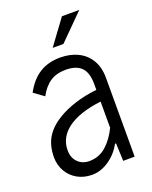

<svg xmlns="http://www.w3.org/2000/svg" viewBox="-148 -865 762 960"><g transform="rotate(-20 233.0 -385.5)"><path d="M403.8 -420.4V0H342.8L338.9 -94.2H333.5Q307.6 -46.4 263.9 -16.8Q220.2 12.7 174.3 12.7Q130.4 12.7 95.9 -6.8Q61.5 -26.4 42.5 -60.1Q23.4 -93.8 23.4 -134.3Q23.4 -195.8 48.8 -238.3Q74.2 -280.8 125.5 -312.5Q166.5 -337.9 220.5 -355.2Q274.4 -372.6 337.9 -379.4V-410.2Q337.9 -472.2 310.3 -499.3Q282.7 -526.4 228 -526.4Q178.7 -526.4 145 -504.2Q111.3 -481.9 86.9 -436.5L33.7 -475.1Q65.9 -535.2 112.3 -564.2Q158.7 -593.3 222.2 -593.3Q274.9 -593.3 315.9 -573.5Q356.9 -553.7 380.4 -514.6Q403.8 -475.6 403.8 -420.4ZM337.9 -177.7V-316.9Q284.2 -311 237.8 -296.1Q191.4 -281.2 158.7 -256.8Q130.4 -235.8 115 -207.5Q99.6 -179.2 99.6 -144.5Q99.6 -104.5 123.3 -80.6Q147 -56.6 183.6 -56.6Q236.3 -56.6 274.2 -90.3Q312 -124 337.9 -177.7ZM302.2 -784.2H394.5L261.7 -651.4H204.6Z"/></g></svg>

Font: Decalotype Light
Style: Regular
Weight: 300
Designer: Alfredo Marco Pradil
Foundry: Alfredo Marco Pradil
Version: Version 1.0